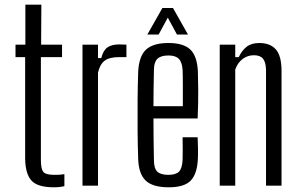

<svg xmlns="http://www.w3.org/2000/svg" viewBox="-20 -790 1273 817"><path d="M210 7Q140 7 114 -21.5Q88 -50 87 -115V-547H46V-600H88V-770H156L155 -600H244V-547H154V-109Q154 -72 164 -59Q174 -46 211 -46Q225 -46 234 -46.5Q243 -47 254 -49V2Q235 7 210 7Z M331 0V-600H397V-543H411Q419 -576 437.5 -588.5Q456 -601 487 -601Q506 -601 518 -600V-547H488Q445 -547 425 -531.5Q405 -516 397 -481V0Z M757 -206H821Q822 -183 822.5 -158.5Q823 -134 822 -114Q819 -50 791.5 -21.5Q764 7 698 7Q630 7 600 -21.5Q570 -50 568 -114Q566 -168 565.5 -233.5Q565 -299 565.5 -364Q566 -429 568 -484Q571 -550 601 -578.5Q631 -607 697 -607Q761 -607 790 -579Q819 -551 822 -486Q823 -463 823.5 -408.5Q824 -354 821 -286H633Q633 -244 633.5 -201.5Q634 -159 635 -109Q635 -73 649.5 -59.5Q664 -46 696 -46Q728 -46 741.5 -59.5Q755 -73 757 -109Q758 -146 757 -206ZM697 -554Q664 -554 649.5 -539.5Q635 -525 635 -492Q634 -448 633.5 -411Q633 -374 633 -338H758Q758 -391 758 -431.5Q758 -472 757 -492Q755 -525 741 -539.5Q727 -554 697 -554ZM607 -643 671 -756H716L780 -643H733L694 -715L655 -643Z M915 0V-600H981V-547H996Q1009 -575 1029.5 -591Q1050 -607 1083 -607Q1130 -607 1154 -579.5Q1178 -552 1178 -488V0H1112V-493Q1111 -526 1099 -540.5Q1087 -555 1060 -555Q1034 -555 1012.5 -539Q991 -523 981 -494V0Z"/></svg>

Font: Big Shoulders Display
Style: Regular
Weight: 400
Designer: Patric King
Foundry: XO Type Co
Version: Version 1.000; ttfautohint (v1.8.2)